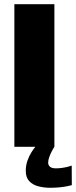

<svg xmlns="http://www.w3.org/2000/svg" viewBox="-20 -695 360 909"><path d="M48 0H237.5V-675H48ZM217.5 194Q242 194 263.5 191.8Q285 189.5 300.2 186.2Q315.5 183 320 181.5L319.5 89Q315 91 302.5 94.2Q290 97.5 274.5 99.8Q259 102 244.5 102Q225.5 102 216.8 94.5Q208 87 208 75Q208 64 212.8 50Q217.5 36 224.8 22Q232 8 237.5 0H147.5Q139.5 9 128.5 26.5Q117.5 44 109.8 66.2Q102 88.5 102 113.5Q102 145.5 118.8 163Q135.5 180.5 162 187.2Q188.5 194 217.5 194Z"/></svg>

Font: Anybody SemiCondensed ExtraBold
Style: Regular
Weight: 800
Width: 4
Version: Version 1.113;gftools[0.9.25]